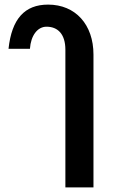

<svg xmlns="http://www.w3.org/2000/svg" viewBox="-20 -621 496 834"><path d="M264 -405V193H386V-384C386 -514 308 -601 189 -601C87 -601 31 -539 17 -409H110C114 -467 143 -505 182 -505C231 -505 264 -473 264 -405Z"/></svg>

Font: Vanilla Cream
Style: Bold
Weight: 700
Designer: Jeremy Tribby, Jinavaṁso
Foundry: Tribby Type
Version: Version 1.422;Glyphs 3.1.2 (3151)